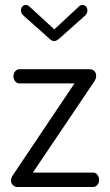

<svg xmlns="http://www.w3.org/2000/svg" viewBox="-20 -751 441 771"><path d="M98 -725 198 -633 297 -725Q303 -731 312 -731Q320 -731 325.5 -724.5Q331 -718 331 -709Q331 -696 319 -686L218 -596Q206 -586 198 -586Q188 -586 178 -596L77 -686Q64 -696 64 -709Q64 -718 69.5 -724.5Q75 -731 83 -731Q92 -731 98 -725ZM112 -58H354Q364 -58 371 -49.5Q378 -41 378 -28Q378 -17 371 -8.5Q364 0 354 0H51Q39 0 31.5 -8Q24 -16 24 -26Q24 -37 34 -51L279 -416H58Q48 -416 41 -424.5Q34 -433 34 -444Q34 -456 41 -464.5Q48 -473 58 -473H341Q351 -473 358.5 -466Q366 -459 366 -447Q366 -434 358 -423Z"/></svg>

Font: Dosis
Style: Book
Weight: 400
Designer: EdgarTolentino, PabloImpallari, IginoMarini
Foundry: EdgarTolentino, PabloImpallari, IginoMarini
Version: Version 1.007